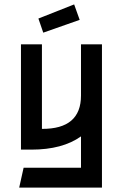

<svg xmlns="http://www.w3.org/2000/svg" viewBox="-20 -668 549 870"><path d="M154 -584 316 -648 341 -578 176 -520ZM347 -235V-467H442V182H67L87 92H347V-50Q263 10 122 10H75V-467H170V-84Q347 -83 347 -235Z"/></svg>

Font: Gulax
Style: Regular
Weight: 400
Designer: Morgan Gilbert
Foundry: VTF
Version: Version 1.001;hotconv 1.0.109;makeotfexe 2.5.65596